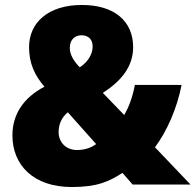

<svg xmlns="http://www.w3.org/2000/svg" viewBox="-20 -743 787 773"><path d="M310 -723C174 -723 97 -652 97 -553C97 -489 119 -440 159 -394C75 -350 30 -283 30 -198C30 -79 114 10 269 10C373 10 420 -13 473 -47L514 0H747L604 -150C653 -216 693 -308 711 -401H523C514 -353 499 -312 480 -280L394 -369C467 -416 516 -474 516 -553C516 -659 439 -723 310 -723ZM308 -601C333 -601 353 -587 353 -556C353 -525 334 -493 301 -472C278 -496 261 -522 261 -550C261 -585 283 -601 308 -601ZM253 -291 367 -163C350 -150 324 -139 290 -139C245 -139 216 -171 216 -211C216 -243 228 -270 253 -291Z"/></svg>

Font: Noto Sans Thai Looped SemiCondensed Black
Style: Regular
Weight: 900
Width: 4
Designer: Sasikarn Vongin, Ben Mitchell
Foundry: The Fontpad Ltd
Version: Version 1.001